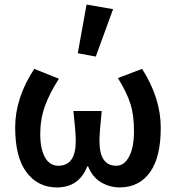

<svg xmlns="http://www.w3.org/2000/svg" viewBox="-20 -802 764 834"><path d="M317.9 -570.8 356 -782.2 471.2 -762.2 396 -556.2ZM227.1 12.2Q144 11.7 95.2 -53.7Q45.9 -119.1 45.9 -248Q45.9 -377 128.9 -502.9L235.8 -460Q194.8 -396 174.8 -340.3Q154.8 -284.2 154.8 -219.7Q154.8 -155.3 175.3 -118.7Q195.8 -82 232.9 -82Q309.1 -82 309.1 -189Q309.1 -228 298.8 -319.8H421.9Q412.1 -228 412.1 -189Q412.1 -82 484.9 -82Q520 -82 541 -122.1Q562 -162.1 562 -232.4Q562 -302.7 546.4 -351.6Q530.8 -400.4 492.2 -462.9L597.2 -502.9Q678.2 -376 678.2 -248Q678.7 -120.1 631.8 -54.2Q585 11.7 500 12.2Q455.1 11.7 418 -10.7Q380.9 -33.2 362.8 -79.1H358.9Q323.2 12.2 227.1 12.2Z"/></svg>

Font: SourceSansPro-Semibold
Style: Regular
Weight: 600
Designer: Paul D. Hunt
Foundry: Adobe Systems Incorporated
Version: Version 2.020;PS 2.0;hotconv 1.0.86;makeotf.lib2.5.63406